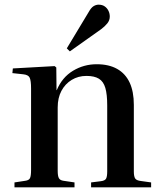

<svg xmlns="http://www.w3.org/2000/svg" viewBox="-20 -802 691 822"><path d="M42 0V-21L88 -28Q104 -30 108.5 -39.5Q113 -49 113 -75V-423Q113 -457 107 -469.5Q101 -482 79 -484L33 -489L35 -509L214 -519L221 -513L222 -416H223Q246 -471 292.5 -499Q339 -527 394 -527Q446 -527 481.5 -507Q517 -487 535 -448.5Q553 -410 553 -353V-68Q553 -46 559 -37.5Q565 -29 584 -27L627 -21V0H370V-21L410 -26Q429 -28 434 -37Q439 -46 439 -68V-351Q439 -398 431 -425.5Q423 -453 403.5 -465Q384 -477 350 -477Q315 -477 287 -460Q259 -443 243 -413Q227 -383 227 -342V-71Q227 -49 232 -39.5Q237 -30 252 -28L299 -21V0ZM279 -582 266 -595 360 -751Q370 -769 380.5 -775.5Q391 -782 402 -782Q418 -782 428.5 -774.5Q439 -767 444.5 -755.5Q450 -744 450 -731Q450 -715 439.5 -702Q429 -689 413 -677Z"/></svg>

Font: Literata 60pt Medium
Style: Regular
Weight: 500
Designer: Latin by Veronika Burian and Jose Scaglione. Greek by Irene Vlachou. Cyrillic by Vera Evstafieva.
Foundry: TypeTogether
Version: Version 3.103;gftools[0.9.29]